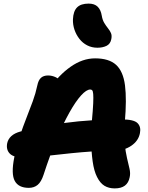

<svg xmlns="http://www.w3.org/2000/svg" viewBox="-20 -1035 820 1066"><path d="M617 11Q584 11 560 -3.5Q536 -18 519 -52Q502 -85 494.5 -138.5Q487 -192 486.5 -251.5Q486 -311 490 -362Q496 -425 497.5 -461Q499 -497 497.5 -513Q496 -529 492 -533.5Q488 -538 481 -538Q460 -538 430 -505Q400 -472 365 -409.5Q330 -347 293.5 -260Q257 -173 222 -65Q209 -25 189 -8.5Q169 8 140 8Q83 8 62 -30.5Q41 -69 59 -160Q72 -225 90 -279Q108 -333 127 -381Q146 -429 162 -473Q178 -517 187 -560Q193 -590 207.5 -603Q222 -616 247 -616Q269 -616 291 -605.5Q313 -595 327 -566L256 -543Q305 -617 371.5 -664Q438 -711 508 -711Q585 -711 624.5 -675Q664 -639 674 -561Q684 -483 673 -357Q667 -289 672 -240.5Q677 -192 685 -158Q693 -124 699 -98.5Q705 -73 700 -51Q694 -20 673.5 -4.5Q653 11 617 11ZM114 -160Q56 -160 34.5 -182Q13 -204 20 -240Q25 -263 43 -279.5Q61 -296 94 -305Q205 -334 344.5 -353Q484 -372 656 -372Q723 -372 743.5 -351.5Q764 -331 757 -296Q749 -253 708.5 -225.5Q668 -198 611 -198Q549 -198 490 -194Q431 -190 377 -184.5Q323 -179 275 -173.5Q227 -168 186.5 -164Q146 -160 114 -160ZM521 -770Q490 -770 464.5 -783Q439 -796 421 -819Q403 -842 393.5 -870Q384 -898 385 -928Q387 -973 408 -994Q429 -1015 472 -1015Q505 -1015 522.5 -997.5Q540 -980 545 -948Q549 -924 559 -907.5Q569 -891 579.5 -878Q590 -865 596 -851.5Q602 -838 598 -818Q593 -791 571.5 -780.5Q550 -770 521 -770Z"/></svg>

Font: Shantell Sans ExtraBold
Style: Italic
Weight: 800
Italic angle: -11°
Designer: Stephen Nixon, Anya Danilova, Shantell Martin
Foundry: Arrow Type
Version: Version 1.011;[c5ecc13dd]